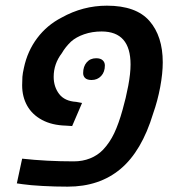

<svg xmlns="http://www.w3.org/2000/svg" viewBox="-20 -661 633 690"><path d="M61.5 1 40.5 -2 59.6 -90.8Q147.5 -81.1 245.1 -81.1Q276.9 -81.1 303.7 -91.8Q330.6 -102.5 350.1 -122.6Q374.5 -148.4 390.6 -182.6Q406.7 -216.8 420.4 -266.1Q432.6 -308.6 440.9 -352.8Q449.2 -397 449.2 -429.2Q449.2 -547.9 345.2 -547.9Q311 -547.9 282.2 -537.8Q253.4 -527.8 234.9 -511.2Q214.8 -491.7 202.1 -469.7Q172.9 -431.6 172.9 -384.8Q172.9 -349.1 192.6 -323.2Q212.4 -297.4 253.9 -294.9L274.9 -291L239.3 -208L216.8 -209.5Q166.5 -210.9 131.1 -230Q95.7 -249 77.6 -281.2Q59.6 -313.5 59.6 -354.5Q59.6 -371.6 60.5 -384.8Q61.5 -397.9 65.9 -417Q78.6 -477.5 113.8 -524.2Q148.9 -570.8 201.2 -597.7Q277.8 -640.6 364.3 -640.6Q469.2 -640.6 517.1 -585.7Q564.9 -530.8 564.9 -437Q564.9 -397.5 555.7 -347.9Q546.4 -298.3 530.3 -252.9Q489.3 -117.7 413.3 -54Q337.4 9.8 223.1 9.8Q176.8 9.8 132.6 7.3Q88.4 4.9 61.5 1ZM278.8 -398.4Q278.8 -421.9 291.5 -436.8Q304.2 -451.7 325.7 -451.7Q341.3 -451.7 349.1 -444.3Q356.9 -437 356.9 -425.8Q356.9 -402.3 343.5 -387.9Q330.1 -373.5 309.1 -373.5Q293.5 -373.5 286.1 -380.4Q278.8 -387.2 278.8 -398.4Z"/></svg>

Font: Viking Open Sans Light
Style: Bold Italic
Weight: 600
Italic angle: -12°
Foundry: Ascender Corporation
Version: Version 2.000